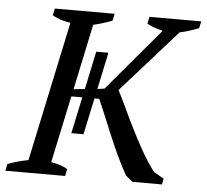

<svg xmlns="http://www.w3.org/2000/svg" viewBox="-62 -715 826 767"><g transform="rotate(5 351.0 -331.5)"><path d="M506.8 -662.6H714.4L708.5 -634.8Q665.5 -617.7 632.3 -611.3L409.2 -360.4Q425.3 -329.6 443.4 -290.8Q461.4 -252 482.4 -210Q503.4 -168 527.3 -125.7Q551.3 -83.5 579.1 -46.4L619.6 -23.4L614.7 0H496.6L469.2 -22.5Q449.2 -57.6 432.1 -93.8Q415 -129.9 399.2 -167.2Q383.3 -204.6 367.9 -242.4Q352.5 -280.3 335.4 -318.8H316.4L285.2 -172.4H236.3L267.6 -318.8H223.6L166.5 -50.3Q188 -46.4 204.3 -41Q220.7 -35.6 232.4 -27.3L226.6 0H-13.2L-7.3 -27.3Q14.2 -35.6 34.2 -41Q54.2 -46.4 75.2 -50.3L194.3 -611.3Q154.3 -616.7 121.6 -634.8L127.4 -662.6H367.2L361.3 -634.8Q345.7 -628.4 326.4 -622.3Q307.1 -616.2 285.6 -611.3L230 -348.1L274.9 -353L307.1 -505.4H356L324.7 -357.4L353 -361.3L564 -611.3Q545.9 -616.2 530 -621.6Q514.2 -627 501 -634.8Z"/></g></svg>

Font: PT Astra Serif
Style: Italic
Weight: 400
Italic angle: -16°
Designer: A.Korolkova, I. Chaeva
Foundry: ParaType Ltd
Version: Version 1.001